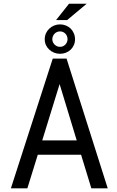

<svg xmlns="http://www.w3.org/2000/svg" viewBox="-20 -1032 640 1052"><path d="M424.3 -184.1 480.5 0H570.3L344.7 -710.9H269L39.6 0H129.9L187 -184.1ZM211.4 -262.7 306.6 -571.3 400.4 -262.7ZM358.4 -1011.7 287.1 -921.9H347.7L455.1 -1011.7ZM225.1 -816.9Q225.1 -799.3 231.9 -784.7Q238.8 -770 250.5 -759.8Q261.7 -749 276.9 -743.2Q292 -737.3 309.1 -737.3Q325.7 -737.3 340.8 -743.2Q356 -749 367.2 -759.8Q377.9 -770 384.5 -784.7Q391.1 -799.3 391.1 -816.9Q391.1 -834.5 384.5 -849.6Q377.9 -864.7 367.2 -875.5Q356 -886.2 340.8 -892.3Q325.7 -898.4 309.1 -898.4Q292 -898.4 276.9 -892.3Q261.7 -886.2 250.5 -875.5Q238.8 -864.7 231.9 -849.6Q225.1 -834.5 225.1 -816.9ZM266.6 -816.9Q267.1 -835.4 279.3 -847.7Q291.5 -859.9 309.1 -859.9Q326.2 -859.9 338.1 -847.7Q350.1 -835.4 350.1 -816.9Q349.6 -799.8 337.9 -787.6Q326.2 -775.4 309.1 -775.4Q291.5 -775.4 279.3 -787.6Q267.1 -799.8 266.6 -816.9Z"/></svg>

Font: RobotoMono Nerd Font
Style: Regular
Weight: 400
Monospace: yes
Designer: Google
Version: Version 3.000;Nerd Fonts 3.2.1